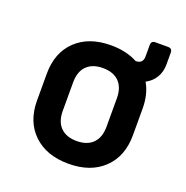

<svg xmlns="http://www.w3.org/2000/svg" viewBox="-119 -749 837 866"><g transform="rotate(20 300.0 -315.5)"><path d="M300 9Q194 9 132 -50.5Q70 -110 70 -211V-339Q70 -441 132 -500Q194 -559 300 -559Q373 -559 427 -530Q462 -530 462 -565V-620Q462 -640 482 -640H543Q563 -640 563 -620V-563Q563 -527 546.5 -500Q530 -473 501 -458Q530 -408 530 -339V-211Q530 -110 468 -50.5Q406 9 300 9ZM300 -100Q350 -100 377.5 -127.5Q405 -155 405 -207V-343Q405 -395 377.5 -422.5Q350 -450 300 -450Q250 -450 222.5 -422.5Q195 -395 195 -343V-207Q195 -155 222.5 -127.5Q250 -100 300 -100Z"/></g></svg>

Font: Pitagon Sans Mono
Style: Bold
Weight: 700
Monospace: yes
Designer: Travis Tran
Foundry: Pitagon
Version: Version 1.001; ttfautohint (v1.8.4.7-5d5b);gftools[0.9.26]